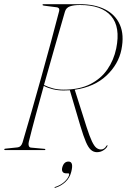

<svg xmlns="http://www.w3.org/2000/svg" viewBox="-22 -720 608 921"><path d="M493.5 -22Q493 -13 477.8 -1.5Q462.5 10 443 10Q427 10 414.5 -0.8Q402 -11.5 390.2 -38.8Q378.5 -66 363.5 -116L313 -287Q298.5 -286 283.5 -286Q256 -286 231.2 -292Q206.5 -298 188 -308Q168 -236 149.2 -167Q130.5 -98 116 -39Q113.5 -28.5 116 -20.8Q118.5 -13 126 -12L191.5 -6Q195.5 -6 195.5 -3Q195.5 0 192.5 0H3.5Q-1.5 0 -1.5 -3Q-1.5 -7 4.5 -7L62 -13Q79 -14.5 86 -36Q106.5 -104.5 129.5 -185Q152.5 -265.5 176.2 -350.5Q200 -435.5 222 -517Q244 -598.5 262 -668Q263.5 -676.5 259.8 -680.5Q256 -684.5 250.5 -685L188.5 -693Q182 -694 182 -697Q182 -700 186 -700H362Q433 -700 482.5 -674.8Q532 -649.5 553.2 -601Q574.5 -552.5 560.5 -482.5Q546.5 -412 488.8 -357.5Q431 -303 336.5 -289.5L393.5 -110Q408 -65 419 -42Q430 -19 440.2 -11Q450.5 -3 462.5 -3Q478.5 -3 489 -21Q491.5 -24 492.5 -24Q493.5 -24 493.5 -22ZM289.5 -664Q267.5 -588 241.2 -496.5Q215 -405 189 -312.5Q208.5 -302.5 232 -296.2Q255.5 -290 283.5 -290Q358.5 -290 410.5 -316.2Q462.5 -342.5 493.2 -387.2Q524 -432 535.5 -487.5Q556.5 -590.5 511 -643.2Q465.5 -696 362 -696Q332 -696 313.5 -689.5Q295 -683 289.5 -664ZM296 111.5Q283 111.5 278.2 103.8Q273.5 96 276.5 84Q284 55 306.5 55Q332.5 55 320 103.5Q313 133 291.8 152.8Q270.5 172.5 244 180.5Q239.5 182 239.5 180Q239.5 177.5 242 177Q269 168.5 287.2 151.8Q305.5 135 309.5 119Q311 111.5 305 111.5Z"/></svg>

Font: Fraunces 144pt S000 Thin
Style: Italic
Weight: 100
Italic angle: -16°
Version: Version 1.000; ttfautohint (v1.8.3)